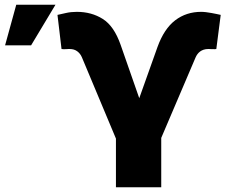

<svg xmlns="http://www.w3.org/2000/svg" viewBox="-20 -787 969 807"><path d="M302.6 -737.2Q364.7 -737.2 411.9 -707.4Q459.5 -677.6 487.2 -598L565.3 -374.3L642 -589.5Q669.7 -666.2 716.4 -701.7Q763.1 -737.2 825.3 -737.2Q835.2 -737.2 846.4 -735.8Q857.6 -734.4 868.6 -732.4Q879.6 -730.5 889.7 -728.3Q899.9 -726.2 907.7 -724.4L889.2 -581Q885.7 -580.3 882.5 -580.3Q878.9 -580.3 874.5 -580.4Q870 -580.6 865.8 -580.6Q861.9 -581 859.2 -581Q856.5 -581 855.1 -581Q844.5 -581 835.9 -578.1Q827.4 -575.3 821 -570.5Q814.6 -565.7 810 -559.5Q805.4 -553.3 802.6 -546.9L657.7 -207.4V0H467.3V-204.5L323.9 -546.9Q317.5 -561.8 304.7 -571.4Q291.9 -581 272.7 -581Q271 -581 267.9 -581Q264.9 -581 260.3 -580.6Q256.4 -580.3 252.8 -580.3Q249.3 -580.3 246.1 -580.3Q242.2 -580.3 238.6 -581L221.6 -724.4Q236.5 -727.6 257.3 -732.4Q278.1 -737.2 302.6 -737.2ZM48.3 -767H213.1L110.8 -596.6H1.4Z"/></svg>

Font: Inter P Black
Style: Regular
Weight: 900
Designer: Rasmus Andersson
Foundry: rsms
Version: Version 3.018;git-588b23468